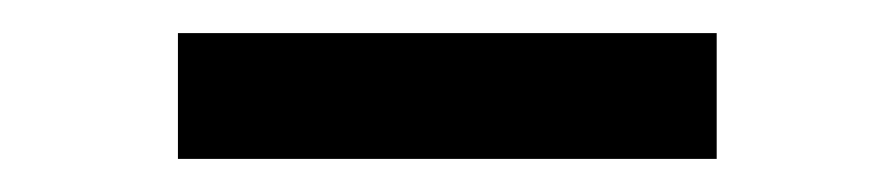

<svg xmlns="http://www.w3.org/2000/svg" viewBox="-20 -711 540 116"><path d="M87.5 -615V-691H413V-615Z"/></svg>

Font: Geologica Thin Roman
Style: Regular
Weight: 400
Version: Version 1.010;gftools[0.9.28]